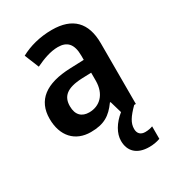

<svg xmlns="http://www.w3.org/2000/svg" viewBox="-187 -661 908 998"><g transform="rotate(-30 267.0 -161.5)"><path d="M392 108C392 73 411 44 455 0H465V-364C465 -489 402 -552 279 -552C206 -552 141 -534 90 -506L125 -420C171 -442 217 -459 261 -459C315 -459 345 -431 345 -359V-334L263 -331C114 -326 38 -268 38 -157C38 -53 97 10 190 10C270 10 311 -17 352 -74H356L377 -2C330 36 302 83 302 128C302 191 342 229 414 229C442 229 463 224 480 218V143C470 147 454 151 435 151C408 151 392 136 392 108ZM288 -255 345 -257V-209C345 -128 297 -83 234 -83C190 -83 162 -108 162 -161C162 -219 196 -251 288 -255Z"/></g></svg>

Font: Noto Sans Myanmar UI SemiCondensed SemiBold
Style: Regular
Weight: 600
Width: 4
Designer: Monotype Design Team
Foundry: Monotype Imaging Inc.
Version: Version 2.103